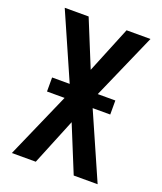

<svg xmlns="http://www.w3.org/2000/svg" viewBox="-136 -824 772 913"><g transform="rotate(20 250.0 -367.5)"><path d="M33 0 179 -332H90V-403H179L33 -735H154L250 -500L346 -735H467L321 -403H410V-332H321L467 0H346L250 -235L154 0Z"/></g></svg>

Font: Zed Mono
Style: Bold
Weight: 700
Monospace: yes
Designer: Belleve Invis
Foundry: Belleve Invis
Version: Version 1.0.0; ttfautohint (v1.8.4)